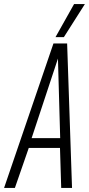

<svg xmlns="http://www.w3.org/2000/svg" viewBox="-48 -921 436 941"><path d="M-28 0 214 -708H281L305 0H252L246 -196H93L25 0ZM107 -244H247L236 -634ZM224 -739 315 -901H368L265 -739Z"/></svg>

Font: Georama Condensed Light
Style: Italic
Weight: 300
Width: 3
Italic angle: -9°
Designer: Jean-Baptiste Levee
Foundry: Production Type
Version: Version 1.000